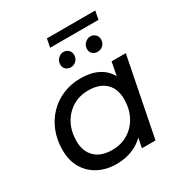

<svg xmlns="http://www.w3.org/2000/svg" viewBox="-192 -977 1066 1125"><g transform="rotate(-30 341.0 -415.0)"><path d="M272 6Q205 6 152 -21.5Q99 -49 68.5 -100Q38 -151 38 -223Q38 -291 60.5 -348Q83 -405 123.5 -447Q164 -489 219 -512Q274 -535 338 -535Q407 -535 455 -511Q503 -487 529 -440.5Q555 -394 555 -327Q555 -229 521 -153.5Q487 -78 423.5 -36Q360 6 272 6ZM293 -78Q353 -78 400 -107Q447 -136 473.5 -186.5Q500 -237 500 -302Q500 -372 459 -411.5Q418 -451 342 -451Q283 -451 236 -422.5Q189 -394 162 -343.5Q135 -293 135 -227Q135 -158 176 -118Q217 -78 293 -78ZM446 0 474 -137 506 -260 519 -386 547 -530H643L538 0ZM505 -619Q485 -619 471.5 -631Q458 -643 458 -664Q458 -687 474.5 -703Q491 -719 511 -719Q531 -719 544.5 -706Q558 -693 558 -673Q558 -649 542.5 -634Q527 -619 505 -619ZM324 -619Q304 -619 290.5 -631Q277 -643 277 -664Q277 -687 293 -703Q309 -719 329 -719Q349 -719 362.5 -706Q376 -693 376 -673Q376 -649 360.5 -634Q345 -619 324 -619ZM275 -779 286 -836H613L602 -779Z"/></g></svg>

Font: Montserrat Thin Medium
Style: Italic
Weight: 500
Italic angle: -11.3°
Version: Version 9.000